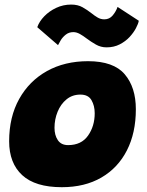

<svg xmlns="http://www.w3.org/2000/svg" viewBox="-20 -790 625 819"><path d="M243.5 8.5Q130.5 8.5 74.8 -42.8Q19 -94 19 -187.5Q19 -291 61.8 -367.8Q104.5 -444.5 180.2 -486.8Q256 -529 355.5 -529Q464.5 -529 512 -473.2Q559.5 -417.5 559.5 -324Q559.5 -223 521.2 -148.2Q483 -73.5 412.2 -32.5Q341.5 8.5 243.5 8.5ZM270.5 -171Q327 -171 355.5 -211.5Q384 -252 384 -307Q384 -339 370.2 -362.8Q356.5 -386.5 323 -386.5Q288.5 -386.5 263.8 -366.2Q239 -346 225.8 -313.5Q212.5 -281 212.5 -245Q212.5 -213 226.8 -192Q241 -171 270.5 -171ZM139 -674Q147.5 -698.5 168.8 -720.5Q190 -742.5 219.8 -756.5Q249.5 -770.5 283.5 -770.5Q312 -770.5 332.2 -759Q352.5 -747.5 369 -734.5Q382.5 -723.5 396 -715.5Q409.5 -707.5 425 -707.5Q447 -707.5 461 -724.5Q475 -741.5 481.5 -760.5L572 -701.5Q570 -689 560 -670Q550 -651 532.8 -632.2Q515.5 -613.5 490.8 -600.8Q466 -588 434.5 -588Q410 -588 389 -600Q368 -612 350 -625.5Q335 -637 320.8 -645Q306.5 -653 293 -653Q274 -653 260.5 -642.2Q247 -631.5 239 -618.2Q231 -605 227.5 -597.5Z"/></svg>

Font: Grandstander Black
Style: Italic
Weight: 900
Italic angle: -15°
Designer: Tyler Finck
Foundry: Etcetera Type Co
Version: Version 1.200; ttfautohint (v1.8.3)